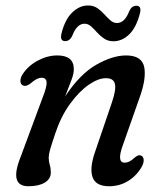

<svg xmlns="http://www.w3.org/2000/svg" viewBox="-20 -654 580 684"><path d="M62.5 -349.5Q53.5 -352.5 52.8 -364.2Q52 -376 60.5 -389.5Q80.5 -420 114.8 -438.2Q149 -456.5 184.5 -456.5Q243 -456.5 243 -407.5Q243 -391 234.5 -368.8Q226 -346.5 212 -310.5Q265 -390.5 323.2 -423.5Q381.5 -456.5 429 -456.5Q485.5 -456.5 493.8 -415Q502 -373.5 476.5 -304L417.5 -136.5Q395 -74.5 424 -74.5Q432.5 -74.5 440.8 -78.5Q449 -82.5 461 -93.5Q474.5 -104.5 483 -99.5Q490.5 -96.5 491.8 -85.8Q493 -75 485 -60Q466.5 -27.5 436 -9Q405.5 9.5 369 9.5Q321.5 9.5 310 -22.2Q298.5 -54 318 -111L379 -290Q394.5 -336 389.2 -355.8Q384 -375.5 357.5 -375.5Q330 -375.5 295.8 -351.8Q261.5 -328 229.5 -284Q197.5 -240 177 -179Q163 -137 158.2 -120.2Q153.5 -103.5 153.5 -92Q153.5 -79.5 157.2 -67Q161 -54.5 161 -39.5Q161 -16.5 139.5 -3.5Q118 9.5 81 9.5Q11.5 9.5 53.5 -95L132.5 -308Q147.5 -346 146 -361.5Q144.5 -377 128 -377Q111.5 -377 88.5 -356.5Q72.5 -344.5 62.5 -349.5ZM384 -507Q365 -507 351 -516.5Q337 -526 326 -538.2Q315 -550.5 304.5 -560Q294 -569.5 281 -569.5Q253.5 -569.5 237 -525.5Q228 -507.5 212 -507.5Q192 -507.5 199.5 -536.5Q212 -585.5 237.8 -610Q263.5 -634.5 293.5 -634.5Q313 -634.5 326.8 -625Q340.5 -615.5 351.5 -603.2Q362.5 -591 373.2 -581.5Q384 -572 397 -572Q424.5 -572 441 -615.5Q449.5 -633.5 466 -633.5Q486 -633.5 478 -604.5Q465 -555 439.8 -531Q414.5 -507 384 -507Z"/></svg>

Font: Fraunces 72pt SuperSoft
Style: Italic
Weight: 400
Italic angle: -16°
Version: Version 1.000;[b76b70a41]